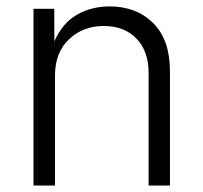

<svg xmlns="http://www.w3.org/2000/svg" viewBox="-20 -573 628 593"><path d="M149.9 -340.3V0H83.5V-545.9H147.5L147.9 -445.3Q172.9 -502 217.8 -527.6Q262.7 -553.2 318.4 -553.2Q401.4 -553.2 453.1 -501.7Q504.9 -450.2 504.9 -353V0H439V-348.1Q439 -415 401.4 -453.9Q363.8 -492.7 300.8 -492.7Q236.3 -492.7 193.1 -451.7Q149.9 -410.6 149.9 -340.3Z"/></svg>

Font: Inter Light
Style: Regular
Weight: 300
Designer: Rasmus Andersson
Foundry: rsms
Version: Version 4.000;git-a52131595